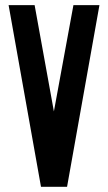

<svg xmlns="http://www.w3.org/2000/svg" viewBox="-20 -720 416 741"><path d="M13.2 -700.2 138.2 1H238.8L363.8 -700.2H263.2V-699.2L188 -290L113.8 -699.2V-700.2Z"/></svg>

Font: OSP-DIN
Style: DIN
Weight: 500
Width: 3
Version: Version 001.000